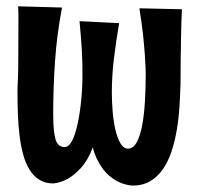

<svg xmlns="http://www.w3.org/2000/svg" viewBox="-20 -557 623 606"><path d="M554.2 -527.8Q552.2 -485.8 551.5 -444.1Q550.8 -402.3 550.3 -368.7Q549.8 -329.1 549.8 -293Q548.8 -257.3 546.4 -219.5Q543.9 -181.6 537.8 -146Q531.7 -110.4 521.2 -78.6Q510.7 -46.9 494.1 -22.9Q477.5 1 453.9 14.9Q430.2 28.8 397.9 28.8Q371.6 26.9 347.7 13.7Q337.4 7.8 326.7 -0.7Q315.9 -9.3 306.2 -22Q296.4 -34.7 287.6 -51.8Q278.8 -68.8 272.9 -91.8Q256.8 -49.8 235.4 -26.9Q213.9 -3.9 194.8 6.8Q171.9 19.5 148.9 22Q122.6 22 104 10.3Q85.4 -1.5 72.8 -22.2Q60.1 -43 52.7 -70.8Q45.4 -98.6 41.5 -130.9Q37.6 -163.1 36.4 -198.2Q35.2 -233.4 35.2 -268.1Q35.2 -279.8 35.4 -284.9Q35.6 -290 35.9 -295.2Q36.1 -300.3 36.6 -309.3Q37.1 -318.4 37.4 -337.4Q37.6 -356.4 37.8 -389.2Q38.1 -421.9 38.1 -475.1Q38.1 -491.7 38.1 -507.6Q38.1 -523.4 37.1 -537.1L175.8 -533.2Q159.2 -446.3 153.6 -362.8Q147.9 -279.3 147.9 -195.8Q147.9 -141.6 155.3 -117.2Q162.6 -92.8 184.1 -92.8Q193.8 -92.8 201.9 -103.8Q210 -114.7 216.1 -133.1Q222.2 -151.4 226.8 -174.8Q231.4 -198.2 234.4 -222.9Q237.3 -247.6 238.8 -271.5Q240.2 -295.4 240.2 -314.9Q240.2 -335.4 240 -354.5Q239.7 -373.5 238.5 -394.3Q237.3 -415 235.6 -438.2Q233.9 -461.4 231 -490.2L356 -483.9Q346.2 -426.3 339.6 -372.3Q333 -318.4 333 -265.1Q333 -234.9 335.7 -203.4Q338.4 -171.9 344.5 -146.2Q350.6 -120.6 360.4 -104.2Q370.1 -87.9 383.8 -87.9Q400.9 -87.9 411.9 -108.6Q422.9 -129.4 429 -162.8Q435.1 -196.3 437.5 -238Q439.9 -279.8 439.9 -321.8Q439.9 -326.2 439.5 -342.8Q439 -359.4 437 -386.2Q435.1 -413.1 431.2 -449.7Q427.2 -486.3 419.9 -530.8Z"/></svg>

Font: Rum Raisin
Style: Regular
Weight: 400
Designer: Astigmatic (AOETI)
Foundry: Astigmatic (AOETI)
Version: Version 1.000